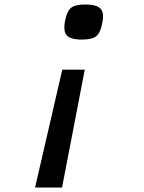

<svg xmlns="http://www.w3.org/2000/svg" viewBox="-20 -652 640 854"><path d="M136 182 257 -342H357L256 182ZM344 -476Q293 -476 276.5 -495.5Q260 -515 270 -562Q278 -603 296.5 -617.5Q315 -632 360 -632Q411 -632 428 -612.5Q445 -593 434 -546Q426 -505 407.5 -490.5Q389 -476 344 -476Z"/></svg>

Font: Victor Mono Thin
Style: Italic
Weight: 100
Italic angle: -12°
Monospace: yes
Designer: Rune Bjørnerås
Version: Version 1.561;gftools[0.9.30]